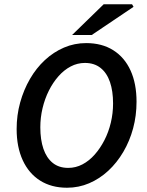

<svg xmlns="http://www.w3.org/2000/svg" viewBox="-20 -868 687 900"><path d="M294 12Q221 12 168 -21.5Q115 -55 86.5 -117Q58 -179 58 -263Q58 -328 74.5 -387.5Q91 -447 120.5 -498Q150 -549 190.5 -586.5Q231 -624 280 -645Q329 -666 384 -666Q458 -666 511 -632.5Q564 -599 592 -537.5Q620 -476 620 -391Q620 -326 604 -266.5Q588 -207 558 -156Q528 -105 487.5 -67.5Q447 -30 398 -9Q349 12 294 12ZM300 -81Q335 -81 366.5 -97.5Q398 -114 424 -143.5Q450 -173 469.5 -211Q489 -249 499.5 -293Q510 -337 510 -383Q510 -441 495.5 -483.5Q481 -526 451.5 -549.5Q422 -573 378 -573Q343 -573 311.5 -556.5Q280 -540 254 -510.5Q228 -481 209 -443Q190 -405 179.5 -361Q169 -317 169 -271Q169 -213 183.5 -170.5Q198 -128 227 -104.5Q256 -81 300 -81ZM318 -704 466 -848H599L606 -836L410 -704Z"/></svg>

Font: Source Sans 3 SemiBold
Style: Italic
Weight: 600
Italic angle: -11°
Designer: Paul D. Hunt
Foundry: Adobe
Version: Version 3.046;hotconv 1.0.118;makeotfexe 2.5.65603